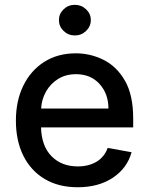

<svg xmlns="http://www.w3.org/2000/svg" viewBox="-20 -777 627 808"><path d="M306.5 11Q226.2 11 168 -23.8Q109.7 -58.6 78.3 -121.6Q46.9 -184.7 46.9 -269.2Q46.9 -353 78.3 -416.9Q109.7 -480.8 166.4 -516.7Q223 -552.6 299 -552.6Q360.8 -552.6 416 -525Q471.2 -497.5 505.9 -437.3Q540.5 -377.1 540.5 -278.4V-240.8H152.7Q154.8 -161.9 197.1 -119.3Q239.3 -76.7 307.5 -76.7Q353 -76.7 386 -96.2Q419 -115.8 433.2 -154.5L533.7 -136.4Q515.6 -70 455.6 -29.5Q395.6 11 306.5 11ZM153.1 -320.3H436.4Q436.1 -382.8 398.8 -423.8Q361.5 -464.8 299.7 -464.8Q256.7 -464.8 224.6 -444.8Q192.5 -424.7 173.8 -391.9Q155.2 -359 153.1 -320.3ZM295.1 -627.8Q267.4 -627.8 247.7 -646.8Q228 -665.8 228 -692.5Q228 -719.1 247.7 -737.9Q267.4 -756.7 295.1 -756.7Q322.4 -756.7 342.3 -737.9Q362.2 -719.1 362.2 -692.5Q362.2 -665.8 342.3 -646.8Q322.4 -627.8 295.1 -627.8Z"/></svg>

Font: Inter UI Medium
Style: Regular
Weight: 500
Designer: Rasmus Andersson
Foundry: rsms
Version: 3.2;8d6f07862